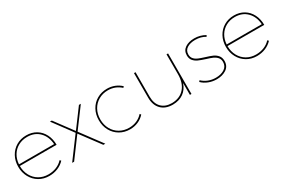

<svg xmlns="http://www.w3.org/2000/svg" viewBox="60 -1319 3117 2121"><g transform="rotate(-30 1619.0 -258.5)"><path d="M484 -95 498 -81Q462 -42 411 -21Q360 0 301 0Q230 0 173.5 -33.5Q117 -67 84.5 -126Q52 -185 52 -259Q52 -333 84.5 -392Q117 -451 173.5 -484Q230 -517 301 -517Q372 -517 426.5 -484Q481 -451 511 -392Q541 -333 541 -259H72Q72 -190 101.5 -135.5Q131 -81 183 -50.5Q235 -20 301 -20Q357 -20 404.5 -39.5Q452 -59 484 -95ZM73 -279H521Q514 -377 455 -437Q396 -497 301 -497Q238 -497 187.5 -469.5Q137 -442 107 -392.5Q77 -343 73 -279Z M629 -517 802 -284 975 -517H999L814 -268L1013 0H988L801 -251L615 0H590L789 -268L605 -517Z M1331 -497Q1265 -497 1212 -466.5Q1159 -436 1129 -382Q1099 -328 1099 -259Q1099 -190 1129 -135.5Q1159 -81 1212 -50.5Q1265 -20 1331 -20Q1384 -20 1428.5 -39.5Q1473 -59 1505 -95L1518 -81Q1484 -42 1435.5 -21Q1387 0 1331 0Q1260 0 1202.5 -33.5Q1145 -67 1112.5 -126Q1080 -185 1080 -259Q1080 -333 1112.5 -392Q1145 -451 1202.5 -484Q1260 -517 1331 -517Q1382 -517 1427.5 -499Q1473 -481 1507 -448L1494 -434Q1425 -497 1331 -497Z M2112 -517V0H2092V-151Q2068 -79 2013 -40Q1958 -1 1877 0Q1783 0 1730 -54Q1677 -108 1677 -204V-517H1697V-204Q1697 -117 1744.5 -68.5Q1792 -20 1877 -20Q1978 -22 2035 -86.5Q2092 -151 2092 -264V-517Z M2445 -497Q2381 -497 2340.5 -471Q2300 -445 2300 -395Q2300 -360 2319.5 -338Q2339 -316 2367.5 -304Q2396 -292 2447 -276Q2501 -260 2533.5 -245.5Q2566 -231 2588.5 -204Q2611 -177 2611 -134Q2611 -68 2560.5 -34Q2510 0 2437 0Q2383 0 2334.5 -19Q2286 -38 2252 -72L2265 -87Q2298 -55 2342 -37.5Q2386 -20 2437 -20Q2503 -20 2547 -49Q2591 -78 2591 -133Q2591 -168 2571 -190.5Q2551 -213 2521.5 -226Q2492 -239 2442 -254Q2389 -271 2356.5 -285.5Q2324 -300 2302 -326Q2280 -352 2280 -393Q2280 -454 2326.5 -485.5Q2373 -517 2444 -517Q2518 -517 2582 -480L2572 -463Q2519 -497 2445 -497Z M3133 -95 3147 -81Q3111 -42 3060 -21Q3009 0 2950 0Q2879 0 2822.5 -33.5Q2766 -67 2733.5 -126Q2701 -185 2701 -259Q2701 -333 2733.5 -392Q2766 -451 2822.5 -484Q2879 -517 2950 -517Q3021 -517 3075.5 -484Q3130 -451 3160 -392Q3190 -333 3190 -259H2721Q2721 -190 2750.5 -135.5Q2780 -81 2832 -50.5Q2884 -20 2950 -20Q3006 -20 3053.5 -39.5Q3101 -59 3133 -95ZM2722 -279H3170Q3163 -377 3104 -437Q3045 -497 2950 -497Q2887 -497 2836.5 -469.5Q2786 -442 2756 -392.5Q2726 -343 2722 -279Z"/></g></svg>

Font: Montserrat-Arabic Thin
Style: Regular
Weight: 250
Designer: Mohamed Gaber
Foundry: Kief Type Foundry
Version: Version 5.008